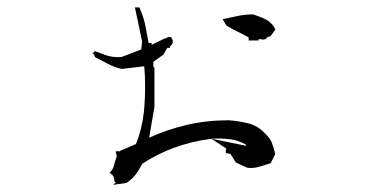

<svg xmlns="http://www.w3.org/2000/svg" viewBox="-20 -519 1040 533"><path d="M313 -99.1V-100.1L357.4 -119.1Q374.5 -161.6 379.4 -208Q382.8 -242.2 382.8 -277.8Q382.8 -292 382.3 -306.2L380.4 -335L317.9 -327.6Q297.9 -332 280.5 -341.3Q263.2 -350.6 243.7 -360.4L241.2 -367.7L236.3 -371.6L243.2 -375L241.2 -377.9Q258.8 -371.1 277.3 -364.7Q291.5 -360.4 307.6 -360.4Q312.5 -360.4 317.4 -360.8L372.1 -381.8L374.5 -403.8L354.5 -498.5H361.3H366.7L368.2 -495.1Q379.4 -470.2 384 -445.3Q388.7 -420.4 392.6 -399.4H400.9V-395H401.9L439 -413.1V-411.1L445.8 -416L448.2 -417.5L447.3 -416H456.5V-409.7H459.5V-399.9L454.1 -391.1H451.7V-386.2H444.3L433.6 -367.2L405.8 -347.7V-333L408.7 -331.1V-222.2L394 -136.7Q444.8 -159.7 499 -172.4Q553.2 -185.1 615.2 -185.1H615.7Q642.6 -183.1 668.5 -176.8Q695.3 -169.9 713.9 -150.4Q729 -136.7 734.4 -123.3Q739.7 -109.9 744.1 -91.3L731.4 -65.9Q715.3 -61 702.1 -56.9Q689 -52.7 676.8 -52.7Q671.9 -52.7 666.5 -53.2L634.8 -67.9L619.6 -91.8L606.9 -94.2V-102.5L608.4 -106.4L566.9 -133.8Q565.4 -133.3 564 -133.3Q459.5 -119.6 375 -64.5Q360.4 -36.6 348.6 -25.4Q341.3 -18.1 331.1 -11.2L294.4 -5.9L301.8 -13.2L298.3 -14.2L294.9 -30.3L284.2 -39.6L288.1 -43.5Q294.9 -51.3 297.1 -62.3Q299.3 -73.2 304.2 -84.5L301.3 -99.1ZM567.4 -133.8 662.6 -114.3 663.6 -116.7Q644.5 -128.9 619.4 -132.3Q594.2 -135.7 567.4 -133.8ZM710.9 -409.2 697.8 -410.6V-406.7H670.4V-415Q656.2 -423.3 640.9 -430.4Q625.5 -437.5 608.4 -448.2L598.1 -465.8L642.6 -475.1Q661.6 -479 681.6 -479H682.6Q699.2 -473.6 711.4 -468.3Q728 -461.4 738.8 -447.3L744.6 -437L730.5 -418L722.7 -416.5Q719.2 -409.2 710.9 -409.2Z"/></svg>

Font: Bakudai
Style: Medium
Weight: 500
Version: Version 1.48